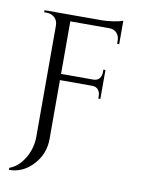

<svg xmlns="http://www.w3.org/2000/svg" viewBox="-88 -676 670 914"><g transform="rotate(10 246.5 -219.0)"><path d="M423 -518Q423 -540 409.5 -554.5Q396 -569 374 -569H185V-315H341Q360 -315 370 -327Q380 -339 380 -357V-370H390V-230H380V-243Q380 -260 370.5 -272Q361 -284 343 -285H185V0Q185 72 136 125Q87 178 20 178V168Q63 153 92 104.5Q121 56 121 0V-538Q120 -573 89 -586Q79 -590 68 -590H55V-600H330Q357 -600 388.5 -605Q420 -610 433 -616V-502L423 -503Z"/></g></svg>

Font: Cinzel Decorative
Style: Regular
Weight: 400
Designer: Natanael Gama
Version: Version 1.001;PS 001.001;hotconv 1.0.56;makeotf.lib2.0.21325